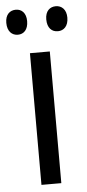

<svg xmlns="http://www.w3.org/2000/svg" viewBox="-72 -749 354 780"><g transform="rotate(-5 104.5 -359.0)"><path d="M-20 -668C-20 -633 -1 -616 23 -616C47 -616 65 -633 65 -668C65 -701 47 -718 23 -718C-1 -718 -20 -702 -20 -668ZM143 -668C143 -633 161 -616 186 -616C210 -616 229 -633 229 -668C229 -701 210 -718 186 -718C162 -718 143 -702 143 -668ZM146 0V-537H65V0Z"/></g></svg>

Font: Noto Sans Telugu ExtraCondensed
Style: Regular
Weight: 400
Width: 2
Designer: Jelle Bosma - Monotype Design Team
Foundry: Monotype Imaging Inc.
Version: Version 2.005